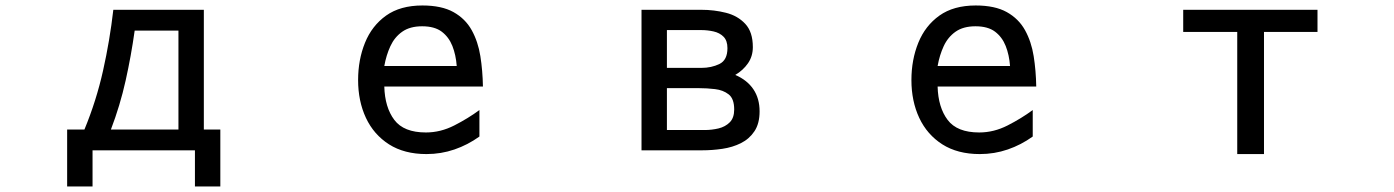

<svg xmlns="http://www.w3.org/2000/svg" viewBox="-20 -554 5040 694"><path d="M222.7 120.1V-85.9H285.2Q328.1 -189.5 352.5 -298.8Q377 -408.2 389.6 -518.6H716.8V-85.9H776.4V120.1H684.6V-10.7H314.5V120.1ZM380.9 -85.9H625V-443.4H466.8Q454.1 -352.5 434.1 -262.7Q414.1 -172.9 380.9 -85.9Z M1521.5 2.9Q1441.4 2.9 1386.2 -32.2Q1331.1 -67.4 1302.7 -127.9Q1274.4 -188.5 1274.4 -264.6Q1274.4 -337.9 1299.3 -399.4Q1324.2 -460.9 1375.5 -497.6Q1426.8 -534.2 1506.8 -534.2Q1576.2 -534.2 1619.1 -510.3Q1662.1 -486.3 1685.1 -444.8Q1708 -403.3 1716.3 -351.1Q1724.6 -298.8 1725.6 -241.2H1369.1Q1371.1 -166 1405.3 -120.6Q1439.5 -75.2 1519.5 -75.2Q1572.3 -75.2 1622.1 -100.6Q1671.9 -126 1712.9 -156.2V-60.5Q1670.9 -30.3 1622.6 -13.7Q1574.2 2.9 1521.5 2.9ZM1369.1 -315.4H1630.9Q1627.9 -355.5 1615.2 -387.7Q1602.5 -419.9 1576.7 -439.5Q1550.8 -459 1505.9 -459Q1461.9 -459 1434.1 -439.5Q1406.2 -419.9 1391.1 -387.2Q1376 -354.5 1369.1 -315.4Z M2298.8 -10.7V-518.6H2514.6Q2561.5 -518.6 2604 -507.8Q2646.5 -497.1 2673.8 -467.8Q2701.2 -438.5 2701.2 -383.8Q2701.2 -350.6 2683.6 -325.2Q2666 -299.8 2637.7 -283.2Q2680.7 -264.6 2703.1 -231.4Q2725.6 -198.2 2725.6 -151.4Q2725.6 -107.4 2707 -79.6Q2688.5 -51.8 2658.2 -36.6Q2627.9 -21.5 2591.3 -16.1Q2554.7 -10.7 2518.6 -10.7ZM2390.6 -308.6H2514.6Q2551.8 -308.6 2580.6 -322.8Q2609.4 -336.9 2609.4 -379.9Q2609.4 -407.2 2595.2 -421.4Q2581.1 -435.5 2559.1 -440.4Q2537.1 -445.3 2514.6 -445.3H2390.6ZM2390.6 -84H2527.3Q2552.7 -84 2577.1 -89.8Q2601.6 -95.7 2617.7 -111.8Q2633.8 -127.9 2633.8 -158.2Q2633.8 -197.3 2613.8 -212.9Q2593.8 -228.5 2564.5 -231.9Q2535.2 -235.4 2505.9 -235.4H2390.6Z M3521.5 2.9Q3441.4 2.9 3386.2 -32.2Q3331.1 -67.4 3302.7 -127.9Q3274.4 -188.5 3274.4 -264.6Q3274.4 -337.9 3299.3 -399.4Q3324.2 -460.9 3375.5 -497.6Q3426.8 -534.2 3506.8 -534.2Q3576.2 -534.2 3619.1 -510.3Q3662.1 -486.3 3685.1 -444.8Q3708 -403.3 3716.3 -351.1Q3724.6 -298.8 3725.6 -241.2H3369.1Q3371.1 -166 3405.3 -120.6Q3439.5 -75.2 3519.5 -75.2Q3572.3 -75.2 3622.1 -100.6Q3671.9 -126 3712.9 -156.2V-60.5Q3670.9 -30.3 3622.6 -13.7Q3574.2 2.9 3521.5 2.9ZM3369.1 -315.4H3630.9Q3627.9 -355.5 3615.2 -387.7Q3602.5 -419.9 3576.7 -439.5Q3550.8 -459 3505.9 -459Q3461.9 -459 3434.1 -439.5Q3406.2 -419.9 3391.1 -387.2Q3376 -354.5 3369.1 -315.4Z M4452.1 2.9V-438.5H4256.8V-518.6H4742.2V-438.5H4548.8V2.9Z"/></svg>

Font: Kosugi
Style: Regular
Weight: 400
Version: Version 4.002